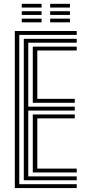

<svg xmlns="http://www.w3.org/2000/svg" viewBox="-20 -958 439 978"><path d="M55.5 0V-800H370.8V-780.2H78.2V-19.8H370.8V0ZM147 -79.5V-375H360.8V-355H170V-99.2H370.8V-79.5ZM101.2 -39.8V-760.2H370.8V-740.5H124V-414.8H360.8V-394.8H124V-59.5H370.8V-39.8ZM147 -434.5V-720.5H370.8V-700.8H170V-454.5H360.8V-434.5ZM235.5 -919.5V-938.5H336.2V-919.5ZM90.8 -844.2V-863H191.8V-844.2ZM90.8 -882V-900.8H191.8V-882ZM90.8 -919.5V-938.5H191.8V-919.5ZM235.5 -844.2V-863H336.2V-844.2ZM235.5 -882V-900.8H336.2V-882Z"/></svg>

Font: Big Shoulders Inline Text Thin
Style: Bold
Weight: 700
Version: Version 2.002